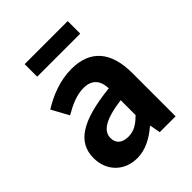

<svg xmlns="http://www.w3.org/2000/svg" viewBox="-219 -892 1028 1028"><g transform="rotate(-45 295.5 -377.5)"><path d="M217 14C281 14 337 -18 386 -60H389L400 0H520V-327C520 -489 447 -574 305 -574C217 -574 137 -541 71 -500L124 -403C176 -433 226 -456 278 -456C347 -456 371 -414 373 -359C148 -335 51 -272 51 -152C51 -57 117 14 217 14ZM265 -101C222 -101 191 -120 191 -164C191 -214 237 -251 373 -269V-156C338 -121 307 -101 265 -101ZM146 -674H472V-769H146Z"/></g></svg>

Font: Noto Sans CJK KR Bold
Style: Regular
Weight: 700
Designer: Ryoko NISHIZUKA (kana & ideographs); Paul D. Hunt (Latin, Greek & Cyrillic); Wenlong ZHANG (bopomofo); Sandoll Communica
Foundry: Adobe Systems Incorporated
Version: Version 1.004;PS 1.004;hotconv 1.0.82;makeotf.lib2.5.63406